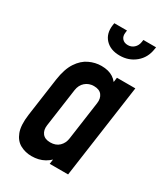

<svg xmlns="http://www.w3.org/2000/svg" viewBox="-194 -870 851 972"><g transform="rotate(30 231.0 -384.0)"><path d="M152.5 12.5Q116.5 12.5 86.2 -3.8Q56 -20 41.5 -58Q27 -96 36 -162L67.5 -386Q77 -451.5 102.2 -489.8Q127.5 -528 162 -544.2Q196.5 -560.5 232.5 -560.5Q274.5 -560.5 301.8 -542.8Q329 -525 341 -493L319 -468L329.5 -547.5H437L360 0H252.5L264 -79.5L279.5 -55Q258.5 -23 226.5 -5.2Q194.5 12.5 152.5 12.5ZM200 -95Q232.5 -95 252 -113.8Q271.5 -132.5 275.5 -162L307 -386Q311 -415.5 296.8 -434.2Q282.5 -453 250.5 -453Q221 -453 200.2 -435Q179.5 -417 175 -386L143.5 -162Q139.5 -132.5 154 -113.8Q168.5 -95 200 -95ZM284.5 -651.5Q230.5 -651.5 200.5 -683.5Q170.5 -715.5 178 -768L180 -780H254L252.5 -768Q249 -745 260.8 -731.5Q272.5 -718 294 -718Q314.5 -718 329.5 -731.5Q344.5 -745 348 -768L349.5 -780H424L422 -768Q414.5 -715.5 376.2 -683.5Q338 -651.5 284.5 -651.5Z"/></g></svg>

Font: Mohave Light SemiBold
Style: Italic
Weight: 600
Italic angle: -8°
Version: Version 2.003